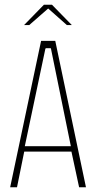

<svg xmlns="http://www.w3.org/2000/svg" viewBox="-20 -793 409 813"><path d="M23 0 154 -620H214L344 0H315L281 -158L289 -151H77L84 -158L52 0ZM84 -169 81 -174H286L281 -169L196 -586L195 -589H174L172 -586ZM82 -687 166 -773H200L284 -687H263L184 -757L104 -687Z"/></svg>

Font: Smooch Sans Thin ExtraLight
Style: Regular
Weight: 250
Version: Version 1.010